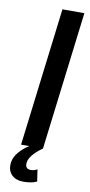

<svg xmlns="http://www.w3.org/2000/svg" viewBox="-98 -738 448 957"><g transform="rotate(10 126.5 -260.0)"><path d="M17 96Q21 67 43.5 41.5Q66 16 93 0H51L137 -700H248L162 0Q99 45 94 83Q90 116 121 116Q137 116 153 107L162 167Q149 174 130.5 177Q112 180 95 180Q55 180 33.5 157.5Q12 135 17 96Z"/></g></svg>

Font: Haskoy SemiBold
Style: Italic
Weight: 600
Designer: Ertekin Erdin
Foundry: Ertekin Erdin
Version: Version 2.000; ttfautohint (v1.8.4.7-5d5b)